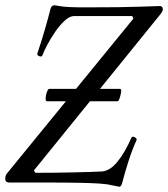

<svg xmlns="http://www.w3.org/2000/svg" viewBox="-41 -694 639 730"><path d="M413 16 382 10Q367 6 338 4Q309 2 260.5 1Q212 0 136 0H-5Q-21 0 -21 -14Q-21 -27 -15 -34L466 -623L462 -633H241Q224 -633 205 -615.5Q186 -598 168.5 -572.5Q151 -547 138 -522Q125 -497 120 -483Q117 -477 108 -480.5Q99 -484 101 -491Q115 -532 127.5 -574.5Q140 -617 151 -660Q154 -674 167 -674Q170 -674 185 -671Q210 -666 280 -666Q425 -666 491 -668.5Q557 -671 566 -671Q578 -671 578 -659Q578 -651 569 -640L88 -46L93 -37Q171 -37 236 -38.5Q301 -40 346 -42Q377 -44 405.5 -79Q434 -114 459 -171Q462 -177 471.5 -172Q481 -167 478 -161Q462 -126 447.5 -81Q433 -36 424 0Q420 16 413 16ZM137 -309Q132 -309 132.5 -321Q133 -333 137.5 -344.5Q142 -356 146 -356H415Q421 -356 419.5 -344.5Q418 -333 414 -321Q410 -309 406 -309Z"/></svg>

Font: Junicode Two Beta Condensed
Style: Italic
Weight: 400
Width: 3
Italic angle: -9°
Version: Version 1.053; ttfautohint (v1.8.4)